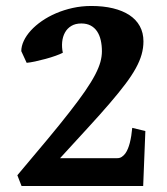

<svg xmlns="http://www.w3.org/2000/svg" viewBox="-20 -623 558 643"><path d="M459.5 0H52.2L38.1 -36.1Q94.7 -103 137.9 -155Q181.2 -207 212.6 -247.3Q244.1 -287.6 265.1 -318.1Q286.1 -348.6 298.6 -372.6Q311 -396.5 316.2 -415.3Q321.3 -434.1 321.3 -451.2Q321.3 -471.2 317.4 -488.3Q313.5 -505.4 305.2 -517.8Q296.9 -530.3 283.7 -537.4Q270.5 -544.4 252.4 -544.4Q232.4 -544.4 218.8 -536.1Q205.1 -527.8 197.5 -513.9Q189.9 -500 188.2 -482.4Q186.5 -464.8 190.4 -446.3Q182.1 -441.9 166.5 -436.3Q150.9 -430.7 132.8 -425.8Q114.7 -420.9 97.7 -417.2Q80.6 -413.6 69.3 -412.6L51.3 -451.7Q51.3 -468.3 59.6 -486.1Q67.9 -503.9 83.3 -520.8Q98.6 -537.6 120.1 -552.5Q141.6 -567.4 167.7 -578.6Q193.8 -589.8 223.6 -596.4Q253.4 -603 285.6 -603Q326.2 -603 358.4 -595.2Q390.6 -587.4 413.3 -572.5Q436 -557.6 448.2 -535.4Q460.4 -513.2 460.4 -484.4Q460.4 -462.4 454.3 -440.7Q448.2 -418.9 434.8 -394.5Q421.4 -370.1 399.9 -341.6Q378.4 -313 347.4 -276.9Q316.4 -240.7 275.1 -195.8Q233.9 -150.9 181.2 -93.3H373Q381.3 -93.3 387.9 -97.7Q394.5 -102.1 399.7 -109.1Q404.8 -116.2 408.4 -125.2Q412.1 -134.3 414.6 -144Q420.4 -166.5 422.9 -194.8L466.8 -184.1Z"/></svg>

Font: Gentium Book Basic
Style: Bold
Weight: 700
Designer: J. Victor Gaultney and Annie Olsen
Foundry: SIL International
Version: Version 1.102; 2013; Maintenance release